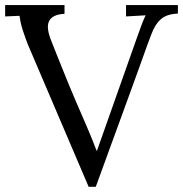

<svg xmlns="http://www.w3.org/2000/svg" viewBox="-24 -720 715 750"><path d="M-3.9 -700.2H228V-667L227.1 -666Q202.1 -664.6 187.3 -656.7Q172.4 -648.9 166.7 -635.3Q161.1 -621.6 164.1 -602.3Q167 -583 177.2 -558.1Q189 -528.3 200.2 -500.2Q211.4 -472.2 222.9 -443.8Q234.4 -415.5 246.3 -386.2Q258.3 -356.9 272 -325.2Q284.2 -296.9 296.1 -269.5Q308.1 -242.2 318.6 -217.3Q329.1 -192.4 338.1 -170.4Q347.2 -148.4 353 -131.8H355Q488.3 -507.8 510.7 -572.3Q533.2 -636.7 544.9 -660.2L468.3 -655.8V-700.2H670.9V-667Q648.9 -666 632.3 -660.6Q615.7 -655.3 603 -643.8Q590.3 -632.3 580.1 -614Q569.8 -595.7 553 -548.3Q536.1 -501 511 -431.6Q485.8 -362.3 464.6 -304Q443.4 -245.6 415 -168.2Q386.7 -90.8 350.1 9.8H322.3L95.2 -522Q84 -547.4 76.7 -567.6Q69.3 -587.9 64.2 -604.2Q59.1 -620.6 56.4 -633.8Q53.7 -647 52.2 -658.2L-3.9 -655.8Z"/></svg>

Font: Parastoo FD
Style: FD
Weight: 400
Foundry: Saber Rastikerdar (saber.rastikerdar@gmail.com)
Version: Version 2.0.1